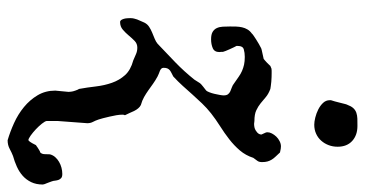

<svg xmlns="http://www.w3.org/2000/svg" viewBox="-248 -437 962 506"><g transform="rotate(90 233.0 -184.0)"><path d="M222.2 115.7Q222.2 115.2 221.9 113.8Q221.7 112.3 221.7 110.8Q221.2 108.9 221.2 107.4Q221.2 106.9 220.5 104Q219.7 101.1 218.5 97.7Q217.3 94.2 216.1 91.6Q214.8 88.9 214.4 88.9Q210.4 66.9 207.8 44.2Q205.1 21.5 198.2 2Q191.4 -17.6 178 -32.5Q164.6 -47.4 139.2 -54.2Q131.8 -57.1 123.5 -61Q115.2 -64.9 105.5 -64.9Q95.2 -64.9 87.9 -57.9Q80.6 -50.8 73.5 -42.2Q66.4 -33.7 58.1 -26.6Q49.8 -19.5 38.1 -19.5Q34.7 -19.5 32.7 -22.5Q30.8 -25.4 29.5 -29.8Q28.3 -34.2 28.1 -38.8Q27.8 -43.5 27.8 -46.4Q27.8 -51.8 28.8 -55.9Q29.8 -60.1 31.2 -64.2Q32.7 -68.4 34.9 -72.8Q37.1 -77.1 39.6 -83.5Q43.5 -91.3 50.5 -95.9Q57.6 -100.6 65.9 -104Q74.2 -107.4 82 -110.6Q89.8 -113.8 95.2 -118.2Q121.1 -142.6 144.5 -165.3Q168 -188 189.9 -215.3L199.2 -230Q199.7 -231 202.4 -233.4Q205.1 -235.8 208.5 -238.5Q211.9 -241.2 214.8 -243.4Q217.8 -245.6 218.8 -246.6Q220.7 -248.5 223.1 -254.6Q225.6 -260.7 227.3 -268.1Q229 -275.4 230.2 -282.2Q231.4 -289.1 231.4 -292.5Q231.4 -299.8 228.5 -303.7Q225.6 -307.6 220.9 -309.8Q216.3 -312 210.4 -314Q204.6 -315.9 199.2 -320.3Q189.9 -326.7 182.4 -332Q174.8 -337.4 167 -340.8Q159.2 -344.2 150.4 -346.2Q141.6 -348.1 129.9 -348.1Q119.1 -348.1 110.1 -345.5Q101.1 -342.8 101.1 -330.1V-326.2Q102.1 -324.7 104.5 -319.6Q106.9 -314.5 109.6 -308.6Q112.3 -302.7 114.3 -297.6Q116.2 -292.5 116.7 -290.5V-286.6Q116.7 -285.2 116.9 -283.7Q117.2 -282.2 117.2 -281.2Q117.2 -268.1 106.9 -263.7Q96.7 -259.3 83.5 -259.3Q70.8 -259.3 64 -263.4Q57.1 -267.6 54 -274.4Q50.8 -281.2 50.3 -290.3Q49.8 -299.3 49.8 -309.1Q49.8 -316.9 50 -325.2Q50.3 -333.5 52 -341.1Q53.7 -348.6 57.6 -355.2Q61.5 -361.8 68.4 -366.7Q68.8 -367.7 73.2 -370.8Q77.6 -374 83.5 -377.7Q89.4 -381.3 95.2 -384.8Q101.1 -388.2 104 -389.6Q104.5 -390.1 107.4 -391.4Q110.4 -392.6 111.3 -392.6L135.3 -397.9Q136.2 -398.4 138.9 -400.9Q141.6 -403.3 144.8 -406.2Q147.9 -409.2 150.4 -411.9Q152.8 -414.6 153.8 -415.5Q159.2 -418 161.1 -418.5Q163.1 -418.9 166.5 -418.9H173.3Q177.2 -418.9 183.3 -418.7Q189.5 -418.5 195.3 -418Q201.2 -417.5 206.5 -416.7Q211.9 -416 214.4 -415.5Q227.5 -410.6 235.8 -403.6Q244.1 -396.5 252.2 -389.9Q260.3 -383.3 270.8 -378.4Q281.2 -373.5 298.8 -373.5L306.6 -372.6Q309.1 -372.6 312 -373Q314.9 -373.5 317.4 -374Q322.8 -375.5 328.6 -380.4Q334.5 -385.3 334.5 -392.1L329.6 -402.8Q328.6 -404.8 328.6 -408.2Q328.6 -413.6 331.8 -419.7Q335 -425.8 340.1 -431.2Q345.2 -436.5 352.1 -439.9Q358.9 -443.4 365.7 -443.4Q368.2 -443.4 371.8 -442.9Q375.5 -442.4 381.8 -440.9Q387.7 -434.6 392.6 -429.4Q397.5 -424.3 400.6 -419.2Q403.8 -414.1 405.5 -408Q407.2 -401.9 407.2 -393.6Q407.2 -385.3 403.6 -380.9Q399.9 -376.5 396 -370.6Q389.6 -350.6 376.5 -335.2Q363.3 -319.8 346.9 -307.1Q330.6 -294.4 312.5 -283Q294.4 -271.5 278.8 -259.3Q264.6 -248 252.7 -235.6Q240.7 -223.1 229.2 -210.2Q217.8 -197.3 206.3 -184.6Q194.8 -171.9 181.6 -159.7Q176.3 -156.7 172.1 -154.8Q168 -152.8 165 -150.4Q162.1 -147.9 160.4 -144.3Q158.7 -140.6 158.7 -134.3Q158.7 -130.4 160.9 -128.2Q163.1 -126 166.5 -124.5Q169.9 -123 174.1 -121.6Q178.2 -120.1 181.6 -118.2Q192.4 -112.3 200.9 -106.2Q209.5 -100.1 218 -94Q226.6 -87.9 235.6 -82.8Q244.6 -77.6 256.8 -74.2Q261.7 -71.8 265.6 -67.1Q269.5 -62.5 272.5 -56.4Q275.4 -50.3 278.1 -43.9Q280.8 -37.6 283.7 -32.2Q282.2 -30.3 282.2 -25.4Q282.2 -18.6 283.7 -9.5Q285.2 -0.5 287.4 8.5Q289.6 17.6 291.5 25.4Q293.5 33.2 294.9 37.1Q297.9 45.9 301.3 52.2Q304.7 58.6 304.7 66.9L298.8 146V173.8Q299.3 178.2 305.9 186.5Q312.5 194.8 320.8 202.6Q329.1 210.4 337.4 216.3Q345.7 222.2 349.6 222.2Q351.1 221.2 353.3 218.5Q355.5 215.8 357.2 212.4Q358.9 209 360.4 206.3Q361.8 203.6 362.3 202.6L363.3 201.7Q363.8 201.2 365.7 200.2Q366.2 199.7 368.4 198.2Q370.6 196.8 373.3 195.1Q376 193.4 378.4 192.1Q380.9 190.9 381.8 190.9Q385.7 187 386.2 180.7Q386.7 174.3 386.7 165.5Q388.7 157.7 394 151.6Q399.4 145.5 406.5 141.4Q413.6 137.2 421.9 135Q430.2 132.8 438.5 132.8Q445.8 132.8 449.2 135.7Q452.6 138.7 454.1 142.8Q455.6 147 456.1 151.9Q456.5 156.7 458 160.6Q458.5 162.6 460.7 168Q462.9 173.3 462.9 173.8Q463.9 175.3 465.1 179.2Q466.3 183.1 466.3 184.1Q466.3 201.7 460 214.8Q453.6 228 443.1 237.3Q432.6 246.6 418.9 252.7Q405.3 258.8 391.1 262.7Q382.3 266.1 372.3 271.5Q362.3 276.9 349.6 276.9Q327.6 270.5 304.4 260Q281.2 249.5 262.2 233.9Q243.2 218.3 231 197.8Q218.8 177.2 218.8 151.4ZM244.1 -571.8V-575.2Q245.6 -579.1 247.3 -585.7Q249 -592.3 250.7 -598.9Q252.4 -605.5 253.7 -610.8Q254.9 -616.2 255.9 -617.7Q259.8 -628.4 264.9 -634Q270 -639.6 277.1 -642.1Q284.2 -644.5 292.7 -644.8Q301.3 -645 312 -645Q336.4 -645 351.6 -631.1Q366.7 -617.2 366.7 -592.8Q366.7 -580.1 362.5 -569.1Q358.4 -558.1 350.8 -549.6Q343.3 -541 332.5 -536.1Q321.8 -531.2 308.6 -531.2Q300.8 -531.2 289.8 -533.9Q278.8 -536.6 268.6 -541.7Q258.3 -546.9 251.2 -554.4Q244.1 -562 244.1 -571.8Z"/></g></svg>

Font: IM FELL English
Style: Italic
Weight: 400
Italic angle: -18°
Designer: Igino Marini
Foundry: Igino Marini
Version: 3.00